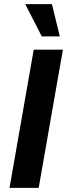

<svg xmlns="http://www.w3.org/2000/svg" viewBox="-20 -908 324 928"><path d="M26 0 143 -668H284L167 0ZM182 -732 102 -888H231L269 -732Z"/></svg>

Font: Celebes
Style: Bold Italic
Weight: 700
Italic angle: -10°
Designer: Anugrah Pasau
Foundry: Lafontype
Version: Version 1.000; ttfautohint (v1.8.4)